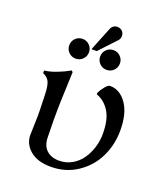

<svg xmlns="http://www.w3.org/2000/svg" viewBox="-144 -885 843 983"><g transform="rotate(20 277.5 -393.0)"><path d="M248.5 2.4Q175.8 2.4 135.5 -32Q95.2 -66.4 95.2 -115.2Q95.2 -137.7 96.7 -168.2Q98.1 -198.7 98.1 -224.6Q98.1 -236.3 97.7 -254.6Q97.2 -272.9 96.4 -298.1Q95.7 -323.2 95.2 -335.9Q94.2 -379.9 84.7 -402.1Q75.2 -424.3 48.8 -434.6V-449.2Q78.1 -452.1 115.5 -466.6Q152.8 -481 182.1 -498L189 -490.7Q188 -478 183.1 -335.4Q181.6 -298.3 181.6 -229.5Q181.6 -202.1 183.1 -135.7Q183.6 -89.4 209.2 -65.4Q234.9 -41.5 277.3 -41.5Q315.9 -41.5 347.9 -59.8Q379.9 -78.1 400.1 -107.7Q420.4 -137.2 431.4 -173.1Q442.4 -209 442.4 -246.1Q442.4 -325.7 414.8 -368.9Q387.2 -412.1 343.8 -426.8V-434.6Q351.1 -451.2 366.9 -470.9Q382.8 -490.7 393.6 -490.7Q447.3 -490.7 483.9 -438.7Q520.5 -386.7 520.5 -293.9Q520.5 -216.3 488.3 -149.4Q456.1 -82.5 392.8 -40Q329.6 2.4 248.5 2.4ZM268.1 -634.8H239.3L291.5 -764.6Q294.4 -772 299.8 -777.3Q310.1 -787.6 325.7 -787.6Q341.8 -787.6 352.3 -777.3Q362.8 -767.1 362.8 -751.5Q362.8 -736.8 354.5 -727.1ZM141.1 -577.1Q125.5 -592.8 125.5 -615.2Q125.5 -637.7 141.1 -653.3Q156.7 -668.9 179.2 -668.9Q201.7 -668.9 217.3 -653.3Q232.9 -637.7 232.9 -615.2Q232.9 -592.8 217.3 -577.1Q201.7 -561.5 179.2 -561.5Q156.7 -561.5 141.1 -577.1ZM309.6 -577.1Q293.9 -592.8 293.9 -615.2Q293.9 -637.7 309.6 -653.3Q325.2 -668.9 347.7 -668.9Q370.1 -668.9 385.7 -653.3Q401.4 -637.7 401.4 -615.2Q401.4 -592.8 385.7 -577.1Q370.1 -561.5 347.7 -561.5Q325.2 -561.5 309.6 -577.1Z"/></g></svg>

Font: Flanker
Style: Regular
Weight: 400
Designer: Flanker
Foundry: Flanker
Version: Version 2.027